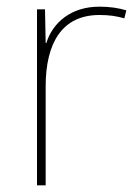

<svg xmlns="http://www.w3.org/2000/svg" viewBox="-20 -556 415 576"><path d="M278 -536C193 -536 138 -488 119 -427H117L115 -528H91V0H117V-297C117 -428 167 -511 278 -511C308 -511 328 -508 353 -501L359 -525C335 -532 310 -536 278 -536Z"/></svg>

Font: Noto Kufi Arabic Thin
Style: Regular
Weight: 100
Designer: Monotype Design Team, David Williams, Khaled Hosny
Foundry: Google LLC
Version: Version 2.109